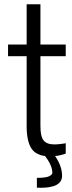

<svg xmlns="http://www.w3.org/2000/svg" viewBox="-20 -723 336 897"><path d="M169.9 154.3 152.3 153.8V107.9Q195.8 107.9 210.2 100.1Q224.6 92.3 224.6 85Q224.6 49.8 189.9 5.4Q185.5 5.4 182.6 4.9Q171.4 3.4 155.3 -4.4Q139.2 -12.2 128.9 -26.4Q104.5 -60.5 104.5 -133.8V-460.4H17.6V-515.1H104.5V-703.1H168.9V-515.1H287.1V-460.4H168.9V-133.8Q168.9 -84.5 184.1 -66.4Q199.2 -48.3 233.9 -48.3Q248 -48.3 267.6 -50.8Q287.1 -53.2 287.1 -53.7V-5.4Q261.7 3.9 237.3 5.9Q270 53.2 270 98.1Q270 154.3 169.9 154.3Z"/></svg>

Font: News Cycle
Style: Regular
Weight: 500
Version: Version 0.5.2